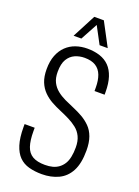

<svg xmlns="http://www.w3.org/2000/svg" viewBox="-164 -939 740 1020"><g transform="rotate(20 206.0 -428.5)"><path d="M208 12Q168 12 135 3Q102 -6 79.5 -28.5Q57 -51 44.5 -90.5Q32 -130 32 -190Q32 -195 32 -199Q32 -203 32 -207H89Q89 -202 89 -197Q89 -192 89 -187Q89 -135 100 -102.5Q111 -70 137 -55Q163 -40 207 -40Q231 -40 250 -45Q269 -50 284 -61Q299 -72 309.5 -88.5Q320 -105 325 -129Q330 -153 330 -183Q330 -219 318 -244Q306 -269 285 -285.5Q264 -302 239 -314.5Q214 -327 186.5 -338.5Q159 -350 133.5 -364Q108 -378 87 -399Q66 -420 54 -449.5Q42 -479 42 -522Q42 -567 55 -600Q68 -633 91 -655Q114 -677 144.5 -687.5Q175 -698 209 -698Q249 -698 280.5 -687.5Q312 -677 333.5 -655Q355 -633 366.5 -598Q378 -563 378 -513V-499H321V-519Q321 -559 310 -588Q299 -617 275 -632Q251 -647 212 -647Q183 -647 158 -636Q133 -625 117.5 -599.5Q102 -574 102 -528Q102 -493 114 -469.5Q126 -446 146.5 -429.5Q167 -413 192.5 -401Q218 -389 245.5 -377.5Q273 -366 298.5 -351.5Q324 -337 345 -316Q366 -295 377.5 -263.5Q389 -232 389 -187Q389 -114 366 -70.5Q343 -27 301.5 -7.5Q260 12 208 12ZM116 -737 185 -869H239L309 -737H263L199 -857H225L160 -737Z"/></g></svg>

Font: Archivo ExtraCondensed ExtraLight
Style: Regular
Weight: 250
Width: 2
Designer: Hector Gatti
Foundry: Omnibus-Type
Version: Version 2.001